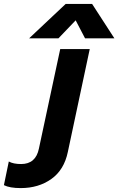

<svg xmlns="http://www.w3.org/2000/svg" viewBox="-200 -731 605 982"><path d="M136 -711H271L385 -535H235L187 -627L99 -535H-51ZM-180 216 -155 95Q-132 108 -92 108Q-17 108 -1 29L108 -480H259L147 46Q128 138 62.5 184.5Q-3 231 -94 231Q-150 231 -180 216Z"/></svg>

Font: Prompt SemiBold
Style: Italic
Weight: 600
Italic angle: -12°
Designer: Katatrad Team
Foundry: CadsonDemak
Version: Version 1.001